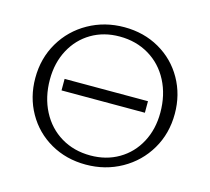

<svg xmlns="http://www.w3.org/2000/svg" viewBox="-98 -779 985 901"><g transform="rotate(15 395.0 -329.0)"><path d="M57 -326Q57 -422 102.5 -499Q148 -576 226.5 -620Q305 -664 400 -664Q495 -664 571 -620.5Q647 -577 690 -501Q733 -425 733 -332Q733 -236 687.5 -159Q642 -82 563.5 -38Q485 6 390 6Q295 6 219 -37.5Q143 -81 100 -157Q57 -233 57 -326ZM666 -320Q666 -406 631 -473.5Q596 -541 533 -578.5Q470 -616 390 -616Q313 -616 253 -580.5Q193 -545 159 -481.5Q125 -418 125 -337Q125 -251 160 -183.5Q195 -116 257.5 -78.5Q320 -41 400 -41Q477 -41 537.5 -76.5Q598 -112 632 -175.5Q666 -239 666 -320ZM191 -357H596V-301H191Z"/></g></svg>

Font: Isabella Sans
Style: Regular
Weight: 400
Designer: Original fonts by Christian Thalmann (Catharsis Fonts), Modifications by Cristiano Sobral
Version: Version 0.002;July 12, 2020;FontCreator 13.0.0.2655 64-bit; 